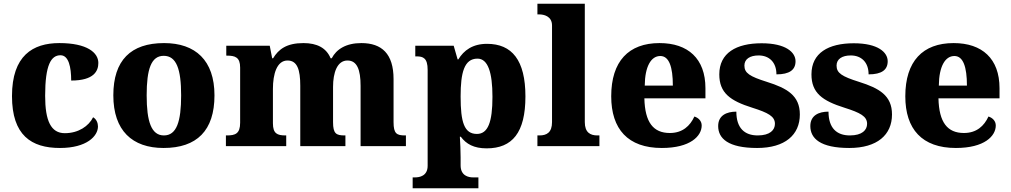

<svg xmlns="http://www.w3.org/2000/svg" viewBox="-20 -780 5395 1025"><path d="M300 10C444 10 503 -54 503 -105C503 -123 495 -144 477 -154C454 -107 399 -69 326 -69C252 -69 221 -135 221 -268C221 -435 253 -485 303 -485C347 -485 360 -421 360 -350C483 -350 505 -402 505 -444C505 -499 445 -550 297 -550C155 -550 44 -483 44 -267C44 -58 147 10 300 10Z M853 10C1031 10 1125 -83 1125 -271C1125 -458 1023 -550 856 -550C678 -550 585 -458 585 -271C585 -83 686 10 853 10ZM855 -57C788 -57 763 -131 763 -271C763 -411 787 -482 854 -482C922 -482 947 -411 947 -271C947 -131 923 -57 855 -57Z M1186 0H1508V-57H1504C1460 -57 1437 -67 1437 -122V-305C1437 -385 1458 -457 1515 -457C1567 -457 1583 -408 1583 -322V0H1824V-57H1820C1775 -57 1758 -66 1758 -128V-316C1758 -392 1780 -457 1835 -457C1886 -457 1905 -408 1905 -322V0H2147V-57H2143C2098 -57 2081 -66 2081 -128V-358C2081 -493 2018 -550 1909 -550C1827 -550 1776 -517 1751 -469H1745C1722 -524 1673 -550 1600 -550C1510 -550 1467 -517 1438 -469H1433L1420 -536H1188V-483H1192C1236 -483 1262 -474 1262 -419V-125C1262 -66 1236 -57 1191 -57H1186Z M2183 225H2534V167H2505C2482 167 2439 159 2439 103V60C2439 23 2437 -16 2435 -50H2440C2469 -11 2510 12 2578 12C2715 12 2785 -72 2785 -265C2785 -459 2713 -546 2580 -546C2503 -546 2456 -511 2427 -463H2423L2402 -536H2197V-479H2204C2239 -479 2263 -470 2263 -407V105C2263 160 2219 167 2196 167H2183ZM2526 -65C2458 -65 2439 -128 2439 -265C2439 -392 2458 -467 2529 -467C2585 -467 2609 -393 2609 -263C2609 -128 2585 -65 2526 -65Z M2849 0H3180V-57H3169C3131 -57 3102 -73 3102 -128V-760H2849V-703H2860C2881 -703 2927 -695 2927 -644V-128C2927 -73 2899 -57 2860 -57H2849Z M3513 10C3666 10 3726 -54 3726 -110C3726 -134 3709 -151 3687 -158C3664 -108 3624 -70 3556 -70C3468 -70 3423 -126 3420 -255H3746V-309C3746 -467 3653 -550 3501 -550C3336 -550 3243 -453 3243 -266C3243 -91 3332 10 3513 10ZM3572 -323H3422C3423 -426 3456 -481 3505 -481C3552 -481 3572 -423 3572 -323Z M4022 10C4171 10 4250 -60 4250 -169C4250 -270 4182 -309 4074 -343C3982 -372 3954 -390 3954 -430C3954 -465 3984 -484 4030 -484C4085 -484 4125 -449 4125 -383C4195 -383 4227 -407 4227 -453C4227 -501 4175 -549 4046 -549C3910 -549 3820 -497 3820 -383C3820 -284 3878 -242 3996 -205C4081 -178 4117 -159 4117 -119C4117 -86 4091 -57 4025 -57C3955 -57 3911 -96 3911 -184C3859 -184 3814 -164 3814 -107C3814 -41 3867 10 4022 10Z M4514 10C4663 10 4742 -60 4742 -169C4742 -270 4674 -309 4566 -343C4474 -372 4446 -390 4446 -430C4446 -465 4476 -484 4522 -484C4577 -484 4617 -449 4617 -383C4687 -383 4719 -407 4719 -453C4719 -501 4667 -549 4538 -549C4402 -549 4312 -497 4312 -383C4312 -284 4370 -242 4488 -205C4573 -178 4609 -159 4609 -119C4609 -86 4583 -57 4517 -57C4447 -57 4403 -96 4403 -184C4351 -184 4306 -164 4306 -107C4306 -41 4359 10 4514 10Z M5083 10C5236 10 5296 -54 5296 -110C5296 -134 5279 -151 5257 -158C5234 -108 5194 -70 5126 -70C5038 -70 4993 -126 4990 -255H5316V-309C5316 -467 5223 -550 5071 -550C4906 -550 4813 -453 4813 -266C4813 -91 4902 10 5083 10ZM5142 -323H4992C4993 -426 5026 -481 5075 -481C5122 -481 5142 -423 5142 -323Z"/></svg>

Font: Noto Serif Gurmukhi ExtraBold
Style: Regular
Weight: 800
Designer: Vaibhav Singh and the Monotype Design Team
Foundry: Monotype Imaging Inc.
Version: Version 2.004